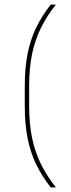

<svg xmlns="http://www.w3.org/2000/svg" viewBox="-20 -695 308 833"><path d="M106.5 -322V-235Q106.5 -158 119.2 -96.5Q132 -35 157.8 17Q183.5 69 222.5 118H200Q162.5 70.5 137.5 19.2Q112.5 -32 100 -93.8Q87.5 -155.5 87.5 -233.5V-323.5Q87.5 -402 100 -463.5Q112.5 -525 137.5 -576.2Q162.5 -627.5 200 -675H222.5Q183.5 -626.5 157.8 -574.2Q132 -522 119.2 -460.8Q106.5 -399.5 106.5 -322Z"/></svg>

Font: Anek Bangla Thin
Style: Regular
Weight: 250
Designer: Sulekha Rajkumar (Bangla), Yesha Goshar (Latin)
Foundry: Ek Type
Version: Version 1.003